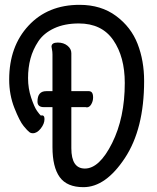

<svg xmlns="http://www.w3.org/2000/svg" viewBox="-20 -736 649 794"><path d="M171 -359H197V-511Q197 -522 195 -531.5Q193 -541 193 -543Q193 -560 219 -560Q243 -560 259 -547Q275 -534 275 -516V-359H343Q355 -360 360 -353.5Q365 -347 365 -333Q365 -318 357.5 -305Q350 -292 339 -292Q336 -292 334 -293H275V-123Q275 -39 331 -39Q391 -39 443.5 -144Q496 -249 496 -393Q496 -501 448.5 -570Q401 -639 306 -639Q247 -639 204 -619Q161 -599 138.5 -565Q116 -531 106 -493.5Q96 -456 96 -413Q96 -370 109 -331.5Q122 -293 133 -277.5Q144 -262 149 -258Q164 -262 164 -244Q164 -224 148.5 -204.5Q133 -185 116 -185Q107 -185 101 -190Q94 -195 77.5 -215Q61 -235 39.5 -289.5Q18 -344 18 -407Q18 -544 98 -630Q178 -716 309 -716Q398 -716 460 -670Q522 -624 549 -554.5Q576 -485 576 -401Q576 -203 496.5 -82.5Q417 38 325 38Q257 38 227 -3.5Q197 -45 197 -128V-293H161Q135 -293 135 -316Q135 -359 171 -359Z"/></svg>

Font: Grand Hotel
Style: Regular
Weight: 400
Designer: Brian J. Bonislawsky & Jim Lyles for Astigmatic (AOETI)
Foundry: Astigmatic (AOETI)
Version: Version 001.000